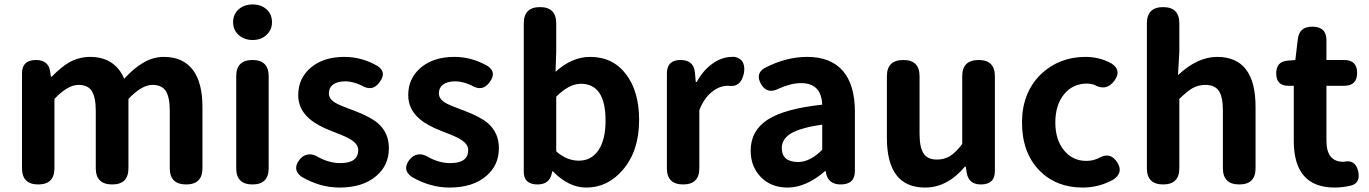

<svg xmlns="http://www.w3.org/2000/svg" viewBox="-20 -830 6162 864"><path d="M152 0Q79 0 79 -73V-280V-500Q79 -560 142 -560Q199 -560 206 -506L209 -485H213Q254 -527 289 -548Q335 -574 385 -574Q496 -574 539 -476Q583 -523 620 -545Q667 -574 717 -574Q804 -574 849 -514Q891 -457 891 -349V-73Q891 0 818 0Q744 0 744 -73V-331Q744 -394 725 -422Q707 -448 666 -448Q618 -448 558 -385V-73Q558 0 485 0Q411 0 411 -73V-331Q411 -394 392 -422Q374 -448 333 -448Q285 -448 225 -385V-73Q225 0 152 0Z M1116 0Q1043 0 1043 -73V-487Q1043 -560 1116 -560Q1189 -560 1189 -487V-280V-73Q1189 0 1116 0ZM1117 -650Q1079 -650 1054 -672.5Q1029 -695 1029 -730Q1029 -766 1054 -788Q1079 -810 1117 -810Q1155 -810 1179.5 -788Q1204 -766 1204 -730Q1204 -696 1179.5 -673Q1155 -650 1117 -650Z M1507 14Q1421 14 1338 -34Q1294 -65 1326 -109Q1343 -132 1366.5 -135Q1390 -138 1414 -122Q1463 -96 1511 -96Q1592 -96 1592 -155Q1592 -181 1560 -201Q1541 -214 1488 -234Q1479 -237 1475 -239Q1407 -265 1372 -296Q1322 -339 1322 -402Q1322 -478 1379 -526Q1436 -574 1530 -574Q1608 -574 1679 -533Q1722 -505 1688 -460Q1656 -415 1606 -446Q1567 -464 1534 -464Q1498 -464 1478 -449Q1460 -435 1460 -410Q1460 -385 1488 -368Q1506 -357 1555 -339Q1568 -334 1574 -332Q1647 -304 1680 -276Q1730 -233 1730 -163Q1730 -86 1673 -38Q1613 14 1507 14Z M2002 14Q1916 14 1833 -34Q1789 -65 1821 -109Q1838 -132 1861.5 -135Q1885 -138 1909 -122Q1958 -96 2006 -96Q2087 -96 2087 -155Q2087 -181 2055 -201Q2036 -214 1983 -234Q1974 -237 1970 -239Q1902 -265 1867 -296Q1817 -339 1817 -402Q1817 -478 1874 -526Q1931 -574 2025 -574Q2103 -574 2174 -533Q2217 -505 2183 -460Q2151 -415 2101 -446Q2062 -464 2029 -464Q1993 -464 1973 -449Q1955 -435 1955 -410Q1955 -385 1983 -368Q2001 -357 2050 -339Q2063 -334 2069 -332Q2142 -304 2175 -276Q2225 -233 2225 -163Q2225 -86 2168 -38Q2108 14 2002 14Z M2618 14Q2539 14 2468 -59H2465L2463 -49Q2452 0 2399 0Q2337 0 2337 -57V-399V-725Q2337 -798 2410 -798Q2483 -798 2483 -725V-597L2480 -507Q2554 -574 2635 -574Q2738 -574 2797 -496Q2856 -419 2856 -290Q2856 -151 2783 -66Q2715 14 2618 14ZM2585 -107Q2639 -107 2671 -151Q2705 -199 2705 -287Q2705 -453 2594 -453Q2541 -453 2483 -395V-272V-149Q2530 -107 2585 -107Z M3054 0Q2981 0 2981 -73V-280V-500Q2981 -560 3043 -560Q3101 -560 3107 -505L3111 -461H3115Q3145 -515 3188 -545Q3230 -574 3274 -574Q3281 -574 3287 -574Q3314 -568 3324 -547Q3333 -527 3327 -498Q3313 -435 3258 -444Q3257 -444 3256 -444Q3219 -444 3187 -419Q3149 -391 3127 -334V-73Q3127 0 3054 0Z M3524 14Q3450 14 3404 -33Q3358 -80 3358 -152Q3358 -242 3434.5 -291.5Q3511 -341 3680 -359Q3676 -456 3585 -456Q3539 -456 3484 -431Q3431 -404 3404 -453Q3378 -500 3423 -525Q3518 -574 3612 -574Q3718 -574 3772.5 -511.5Q3827 -449 3827 -327V-163V-60Q3827 0 3763 0Q3707 0 3697 -52L3696 -60H3693Q3607 14 3524 14ZM3572 -101Q3625 -101 3680 -156V-269Q3585 -256 3538 -229Q3498 -203 3498 -164Q3498 -101 3572 -101Z M4143 14Q3971 14 3971 -210V-487Q3971 -560 4045 -560Q4118 -560 4118 -487V-229Q4118 -165 4137 -138Q4155 -112 4196 -112Q4230 -112 4255.5 -128Q4281 -144 4310 -182V-487Q4310 -560 4384 -560Q4457 -560 4457 -487V-280V-60Q4457 0 4394 0Q4338 0 4330 -54L4326 -80H4322Q4243 14 4143 14Z M4852 14Q4733 14 4657 -63Q4579 -144 4579 -279Q4579 -413 4665 -497Q4747 -574 4865 -574Q4930 -574 4984 -543Q5028 -512 4995 -467Q4958 -417 4903 -449Q4886 -454 4872 -454Q4808 -454 4768.5 -406Q4729 -358 4729 -279Q4729 -201 4768 -153.5Q4807 -106 4868 -106Q4898 -106 4923 -118Q4977 -150 5009 -97Q5035 -54 4992 -23Q4927 14 4852 14Z M5214 0Q5141 0 5141 -73V-399V-725Q5141 -798 5214 -798Q5287 -798 5287 -725V-597L5281 -492Q5369 -574 5457 -574Q5630 -574 5630 -349V-73Q5630 0 5557 0Q5483 0 5483 -73V-331Q5483 -395 5464.5 -421.5Q5446 -448 5404 -448Q5372 -448 5344 -432Q5322 -419 5287 -385V-73Q5287 0 5214 0Z M5986 14Q5802 14 5802 -196V-444H5777Q5723 -444 5723 -500Q5723 -553 5774 -557L5809 -560L5820 -653Q5826 -710 5885 -710Q5949 -710 5949 -649V-560H6029Q6087 -560 6087 -502Q6087 -444 6029 -444H5949V-320V-196Q5949 -102 6025 -102Q6026 -102 6027 -102Q6079 -114 6092 -59Q6103 -7 6060 5Q6022 14 5986 14Z"/></svg>

Font: GenSenRounded JP B
Style: Regular
Weight: 700
Version: Version 1.501;PS 1;hotconv 16.6.51;makeotf.lib2.5.65220